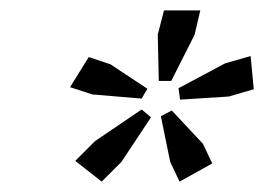

<svg xmlns="http://www.w3.org/2000/svg" viewBox="-20 -767 509 370"><path d="M125 -457 163 -495 253 -556 271 -541 214 -455 176 -417ZM158 -585 115 -599 151 -657 193 -643 264 -596 253 -577ZM308 -455 290 -543 311 -554 371 -490 389 -452 326 -417ZM284 -700 296 -747H366L355 -700L310 -611H286ZM324 -597 414 -645 463 -659 469 -595 421 -581 327 -575Z"/></svg>

Font: IBM Plex Serif
Style: Italic
Weight: 400
Italic angle: -14°
Designer: Mike Abbink, Paul van der Laan, Pieter van Rosmalen
Foundry: Bold Monday
Version: Version 3.001